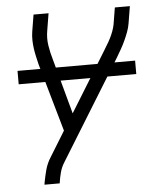

<svg xmlns="http://www.w3.org/2000/svg" viewBox="-53 -576 705 828"><g transform="rotate(-5 300.0 -162.5)"><path d="M106 205 107 198Q112 170 119.5 142Q127 114 143 89L210 -20L126 -314Q122 -331 118 -348.5Q114 -366 111.5 -383.5Q109 -401 108.5 -419.5Q108 -438 111 -457L123 -530H188L176 -457Q170 -424 175 -392Q180 -360 189 -330L254 -91L410 -344Q418 -358 426.5 -371.5Q435 -385 442 -399Q449 -413 454.5 -427.5Q460 -442 463 -457L475 -530H540L528 -457Q525 -438 518 -419.5Q511 -401 503 -383.5Q495 -366 485 -348.5Q475 -331 465 -314L198 119Q187 137 181.5 157.5Q176 178 173 198L172 205ZM33 -236V-294H542V-236Z"/></g></svg>

Font: Iosevka Curly LtExObl
Style: Regular
Weight: 300
Width: 7
Italic angle: -9°
Monospace: yes
Designer: Belleve Invis
Foundry: Belleve Invis
Version: Version 11.1.0; ttfautohint (v1.8.3)